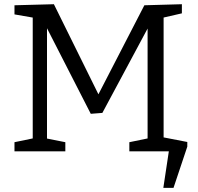

<svg xmlns="http://www.w3.org/2000/svg" viewBox="-20 -718 939 911"><path d="M843 -654.7 743 -631.7 756.3 -654V-45.7L743 -64L843 -43.3V0H593.7V-43.3L695.7 -64.3L680.3 -45.7V-606.7L692.7 -605.7L465.7 -182.3L410.7 -178L190.7 -608L203 -608.7V-45.7L191 -63L290 -43.3V0H48.7V-43.3L148.7 -64L135.3 -45.7V-654L148.7 -632.3L48.7 -649.7V-693L235.7 -698L452.7 -259H441L665 -693L843 -698ZM717 -73.7 868.7 -44.3V-22.3L803.3 173.3H755L782.3 -8L799 0H717Z"/></svg>

Font: Bitter Thin
Style: Regular
Weight: 100
Designer: Sol Matas, and Bitter project Authors
Foundry: Sol Matas
Version: Version 2.002